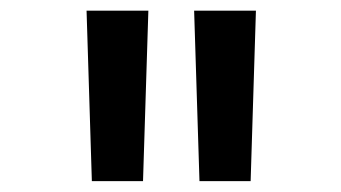

<svg xmlns="http://www.w3.org/2000/svg" viewBox="-20 -713 626 352"><path d="M148.4 -380.9 138.7 -693.4H252L242.2 -380.9ZM345.7 -380.9 335.9 -693.4H449.2L439.5 -380.9Z"/></svg>

Font: Cascadia Mono
Style: Regular
Weight: 400
Monospace: yes
Designer: Aaron Bell
Foundry: Saja Typeworks
Version: Version 2102.003